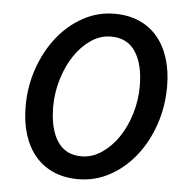

<svg xmlns="http://www.w3.org/2000/svg" viewBox="-50 -715 747 775"><g transform="rotate(5 323.5 -327.0)"><path d="M294 12Q239 12 195 -7Q151 -26 120.5 -62Q90 -98 74 -149Q58 -200 58 -263Q58 -344 83.5 -417Q109 -490 153 -545.5Q197 -601 256.5 -633.5Q316 -666 384 -666Q439 -666 483 -647Q527 -628 557.5 -592Q588 -556 604 -505Q620 -454 620 -391Q620 -310 595 -237Q570 -164 526 -108.5Q482 -53 422.5 -20.5Q363 12 294 12ZM300 -81Q343 -81 381.5 -107Q420 -133 448.5 -175Q477 -217 493.5 -271.5Q510 -326 510 -383Q510 -471 477 -522Q444 -573 378 -573Q334 -573 296 -547Q258 -521 230 -479Q202 -437 185.5 -382.5Q169 -328 169 -271Q169 -183 201.5 -132Q234 -81 300 -81Z"/></g></svg>

Font: TypoPRO Source Sans Pro
Style: Italic
Weight: 600
Italic angle: -11°
Designer: Paul D. Hunt
Foundry: Adobe Systems Incorporated
Version: Version 1.075;PS 2.000;hotconv 1.0.86;makeotf.lib2.5.63406